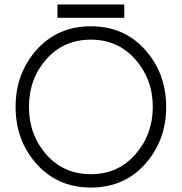

<svg xmlns="http://www.w3.org/2000/svg" viewBox="-20 -830 815 862"><path d="M388 -652Q509 -652 587 -564Q626 -520 646 -466.5Q666 -413 666 -350Q666 -226 587 -136Q509 -48 388 -48Q266 -48 188 -136Q110 -225 110 -350Q110 -413 129.5 -466.5Q149 -520 188 -564Q266 -652 388 -652ZM388 -712Q240 -712 145 -607Q50 -501 50 -350Q50 -199 145 -93Q240 12 388 12Q537 12 631 -93Q726 -199 726 -350Q726 -501 631 -607Q537 -712 388 -712ZM238 -750H538V-810H238Z"/></svg>

Font: Unageo
Style: Light
Weight: 300
Designer: Richard Sepsi
Foundry: Richard Sepsi
Version: Version 2.000